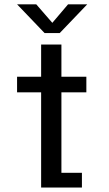

<svg xmlns="http://www.w3.org/2000/svg" viewBox="-20 -846 490 866"><path d="M373.5 -826.5 249.5 -697H181L57 -826.5H143.5L216 -743L287 -826.5ZM257 -66.5H349.5V0H165.5V-429.5H57V-500H165.5V-645H257V-500H369.5V-429.5H257Z"/></svg>

Font: League Mono Condensed
Style: Regular
Weight: 400
Width: 1
Designer: Tyler Finck
Foundry: The League of Moveable Type / Tyler Finck
Version: Version 2.210